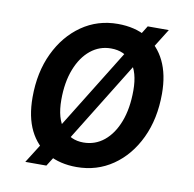

<svg xmlns="http://www.w3.org/2000/svg" viewBox="-70 -638 740 731"><g transform="rotate(10 300.0 -272.5)"><path d="M269 7.5Q205 7.5 157.5 -19Q110 -45.5 84.2 -97.5Q58.5 -149.5 58.5 -225.5Q58.5 -322 94 -396.5Q129.5 -471 191 -513.8Q252.5 -556.5 330.5 -556.5Q396.5 -556.5 443.8 -529Q491 -501.5 516.2 -449.5Q541.5 -397.5 541.5 -323.5Q541.5 -226.5 506 -151.8Q470.5 -77 409 -34.8Q347.5 7.5 269 7.5ZM278.5 -89Q324 -89 358.5 -117.2Q393 -145.5 412.5 -196.5Q432 -247.5 432 -317Q432 -388 402.2 -424Q372.5 -460 321 -460Q276.5 -460 242 -432Q207.5 -404 187.8 -353.5Q168 -303 168 -235Q168 -162 198.5 -125.5Q229 -89 278.5 -89ZM74 22 146 -92 164.5 -109 385 -465.5 391.5 -483 443.5 -567H525L463.5 -468.5L443 -449.5L217.5 -84.5L213 -69L155.5 22Z"/></g></svg>

Font: Spline Sans Mono Medium
Style: Italic
Weight: 500
Italic angle: -4°
Monospace: yes
Designer: Eben Sorkin, Mirko Velimirovic
Foundry: Sorkin Type
Version: Version 1.004